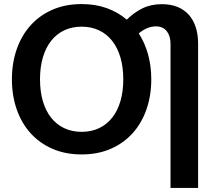

<svg xmlns="http://www.w3.org/2000/svg" viewBox="-20 -751 1069 943"><path d="M953 172H817.5V-536.5Q817.5 -554.5 813 -570Q808.5 -585.5 799.8 -597Q791 -608.5 777.5 -615Q764 -621.5 746 -621.5Q723 -621.5 701.8 -612.2Q680.5 -603 661.5 -587Q691.5 -540.5 707.2 -483.8Q723 -427 723 -361.5Q723 -282 699.5 -214.2Q676 -146.5 631.8 -97.2Q587.5 -48 524.2 -20.2Q461 7.5 381 7.5Q301 7.5 237.5 -20.2Q174 -48 129.8 -97.2Q85.5 -146.5 62 -214.2Q38.5 -282 38.5 -361.5Q38.5 -441 62 -508.8Q85.5 -576.5 129.8 -626Q174 -675.5 237.5 -703.2Q301 -731 381 -731Q449 -731 504.5 -711Q560 -691 602.5 -654.5Q637.5 -689 679.2 -709.8Q721 -730.5 775 -730.5Q818.5 -730.5 851.8 -717Q885 -703.5 907.5 -678.2Q930 -653 941.5 -617Q953 -581 953 -536.5ZM381 -103.5Q428.5 -103.5 466.5 -121.5Q504.5 -139.5 531 -173Q557.5 -206.5 571.5 -254.2Q585.5 -302 585.5 -361.5Q585.5 -421 571.5 -468.8Q557.5 -516.5 531 -550.2Q504.5 -584 466.5 -602Q428.5 -620 381 -620Q333.5 -620 295.5 -602Q257.5 -584 231 -550.2Q204.5 -516.5 190.5 -468.8Q176.5 -421 176.5 -361.5Q176.5 -302 190.5 -254.2Q204.5 -206.5 231 -173Q257.5 -139.5 295.5 -121.5Q333.5 -103.5 381 -103.5Z"/></svg>

Font: Lato
Style: Bold
Weight: 700
Designer: Lukasz Dziedzic
Foundry: tyPoland Lukasz Dziedzic
Version: Version 2.007; 2014-02-27